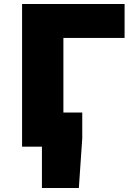

<svg xmlns="http://www.w3.org/2000/svg" viewBox="-20 -731 641 957"><path d="M189 0H90V-711H601V-542H296V-170H390V-42L373 206H189Z"/></svg>

Font: Nebula Sans Black
Style: Regular
Weight: 900
Designer: Paul D. Hunt for Adobe (as Source Sans)
Foundry: Nebula Entertainment & Broadcasting LLC
Version: Version 1.010